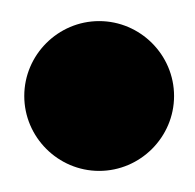

<svg xmlns="http://www.w3.org/2000/svg" viewBox="-20 -110 185 182"><path d="M74 52C113 52 145 20 145 -19C145 -58 113 -90 74 -90C35 -90 3 -58 3 -19C3 20 35 52 74 52Z"/></svg>

Font: LS
Style: Bold
Weight: 700
Designer: BSozoo
Foundry: BSozoo
Version: Version 001.000